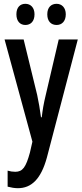

<svg xmlns="http://www.w3.org/2000/svg" viewBox="-20 -840 431 1007"><path d="M66 -765C66 -728 86 -709 113 -709C141 -709 161 -728 161 -765C161 -800 141 -820 113 -820C86 -820 66 -802 66 -765ZM228 -765C228 -728 248 -709 277 -709C304 -709 325 -728 325 -765C325 -800 304 -820 277 -820C249 -820 228 -802 228 -765ZM4 -633 150 -97 137 -40C116 37 99 61 60 61C47 61 33 59 20 55V139C39 144 56 147 74 147C144 147 195 100 226 -14L388 -633H288L220 -342C209 -297 203 -261 199 -225H195C190 -265 183 -304 175 -342L104 -633Z"/></svg>

Font: Noto Sans Kannada UI ExtraCondensed Medium
Style: Regular
Weight: 500
Width: 2
Designer: Jelle Bosma - Monotype Design Team
Foundry: Monotype Imaging Inc.
Version: Version 2.005